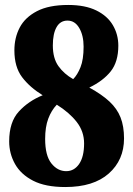

<svg xmlns="http://www.w3.org/2000/svg" viewBox="-20 -744 537 774"><path d="M243 10Q163 10 113.5 -15.5Q64 -41 40.5 -83Q17 -125 17 -174Q17 -252 56 -294.5Q95 -337 152 -360Q100 -392 69 -433Q38 -474 38 -541Q38 -592 59.5 -633Q81 -674 129 -699Q177 -724 255 -724Q323 -724 368 -702Q413 -680 435 -642.5Q457 -605 457 -560Q457 -495 426.5 -456.5Q396 -418 340 -391Q391 -363 421.5 -334.5Q452 -306 466 -270.5Q480 -235 480 -186Q480 -99 418.5 -44.5Q357 10 243 10ZM275 -425Q292 -442 304.5 -473Q317 -504 317 -556Q317 -601 299.5 -631Q282 -661 252 -661Q223 -661 208 -634.5Q193 -608 193 -561Q193 -509 215.5 -477.5Q238 -446 275 -425ZM247 -54Q279 -54 299 -83Q319 -112 319 -166Q319 -214 289.5 -252Q260 -290 209 -322Q187 -299 174.5 -265.5Q162 -232 162 -184Q162 -117 187 -85.5Q212 -54 247 -54Z"/></svg>

Font: Noto Serif Condensed Black
Style: Regular
Weight: 900
Width: 3
Designer: Monotype Design Team
Foundry: Monotype Imaging Inc.
Version: Version 2.015; ttfautohint (v1.8.4.7-5d5b)